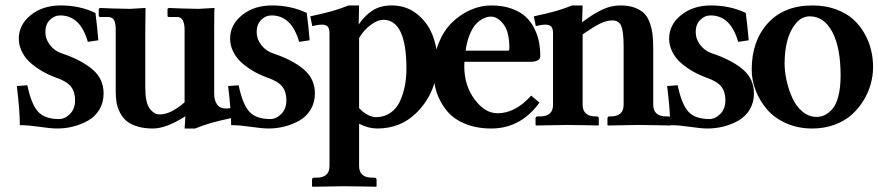

<svg xmlns="http://www.w3.org/2000/svg" viewBox="-20 -465 3262 713"><path d="M42.5 -145.5 81.5 -148.4Q95.7 -79.6 120.4 -51.3Q145 -22.9 199.2 -22.9Q221.2 -22.9 240 -42Q258.8 -61 258.8 -93.3Q258.8 -124 243.4 -143.6Q228 -163.1 188 -176.8Q170.9 -183.1 154.1 -191.2Q137.2 -199.2 117.9 -212.4Q98.6 -225.6 84 -240.7Q69.3 -255.9 59.6 -277.1Q49.8 -298.3 49.8 -321.3Q49.8 -373 94.2 -408.9Q138.7 -444.8 205.6 -444.8Q275.9 -444.8 334.5 -417Q340.8 -368.2 345.2 -315.4L306.2 -309.6Q278.3 -407.7 203.6 -407.7Q181.6 -407.7 165 -390.9Q148.4 -374 148.4 -346.2Q148.4 -319.8 165.8 -297.6Q183.1 -275.4 208.5 -267.1Q281.7 -242.7 323.2 -207.5Q364.7 -172.4 364.7 -118.2Q364.7 -84 348.9 -57.9Q333 -31.7 306.9 -17.1Q280.8 -2.4 251.7 4.9Q222.7 12.2 192.4 12.2Q169.4 12.2 127.9 6.1Q86.4 0 61.5 0Q61.5 0 53.7 0Q53.7 -53.7 42.5 -145.5Z M775.4 -115.2Q775.4 -92.8 785.9 -77.4Q796.4 -62 820.3 -62Q829.1 -62 839.4 -64.5L846.7 -28.3Q792.5 -16.6 764.4 -8.5Q736.3 -0.5 704.6 12.2H665.5L668.5 -33.2Q597.2 12.2 547.9 12.2Q514.6 12.2 489.5 4.4Q464.4 -3.4 449.5 -16.1Q434.6 -28.8 425.3 -47.4Q416 -65.9 412.8 -84.5Q409.7 -103 409.7 -126V-354Q409.7 -378.4 403.6 -390.1Q397.5 -401.9 380.4 -401.9H349.6L346.7 -405.8V-432.1L351.1 -435.5L396.5 -433.6Q442.4 -432.1 462.4 -432.1L520.5 -435.5L519.5 -353.5V-140.1Q519.5 -84 535.9 -62Q552.2 -40 573.2 -40Q613.8 -40 665.5 -85V-353.5Q665.5 -401.9 637.7 -401.9H606L602.1 -404.3V-432.1L606.4 -435.5L653.3 -433.6Q700.2 -432.1 717.3 -432.1L776.9 -435.5Q775.4 -435.5 775.4 -354.5Z M827.1 -145.5 866.2 -148.4Q880.4 -79.6 905 -51.3Q929.7 -22.9 983.9 -22.9Q1005.9 -22.9 1024.7 -42Q1043.5 -61 1043.5 -93.3Q1043.5 -124 1028.1 -143.6Q1012.7 -163.1 972.7 -176.8Q955.6 -183.1 938.7 -191.2Q921.9 -199.2 902.6 -212.4Q883.3 -225.6 868.7 -240.7Q854 -255.9 844.2 -277.1Q834.5 -298.3 834.5 -321.3Q834.5 -373 878.9 -408.9Q923.3 -444.8 990.2 -444.8Q1060.5 -444.8 1119.1 -417Q1125.5 -368.2 1129.9 -315.4L1090.8 -309.6Q1063 -407.7 988.3 -407.7Q966.3 -407.7 949.7 -390.9Q933.1 -374 933.1 -346.2Q933.1 -319.8 950.4 -297.6Q967.8 -275.4 993.2 -267.1Q1066.4 -242.7 1107.9 -207.5Q1149.4 -172.4 1149.4 -118.2Q1149.4 -84 1133.5 -57.9Q1117.7 -31.7 1091.6 -17.1Q1065.4 -2.4 1036.4 4.9Q1007.3 12.2 977.1 12.2Q954.1 12.2 912.6 6.1Q871.1 0 846.2 0Q846.2 0 838.4 0Q838.4 -53.7 827.1 -145.5Z M1313.5 -323.7V-63.5Q1330.6 -45.4 1347.4 -37.6Q1364.3 -29.8 1375 -29.8Q1406.2 -29.8 1429.4 -45.7Q1452.6 -61.5 1465.1 -88.6Q1477.5 -115.7 1483.4 -146Q1489.3 -176.3 1489.3 -210Q1489.3 -391.6 1402.8 -391.6Q1383.3 -391.6 1357.4 -373Q1331.5 -354.5 1313.5 -323.7ZM1203.6 151.4V-342.3Q1203.6 -358.4 1197.3 -366Q1190.9 -373.5 1174.8 -373.5Q1161.6 -373.5 1139.6 -368.2L1132.3 -404.3Q1186.5 -416 1214.6 -424.1Q1242.7 -432.1 1274.4 -444.8H1313.5L1312 -374Q1334.5 -407.2 1363.5 -426Q1392.6 -444.8 1435.1 -444.8Q1487.3 -444.8 1526.6 -414.6Q1565.9 -384.3 1585 -337.6Q1604 -291 1604 -236.8Q1604 -123.5 1527.3 -46.9Q1468.3 12.2 1380.9 12.2Q1348.1 12.2 1313.5 -5.4V151.4Q1313.5 194.8 1362.3 194.8H1370.1Q1378.4 194.8 1378.4 203.1V226.6L1376.5 228.5L1328.6 227.5Q1281.2 226.6 1256.8 226.6L1140.6 228.5L1138.7 226.6V203.1Q1138.7 194.8 1146.5 194.8H1155.8Q1203.6 194.8 1203.6 151.4Z M1709 -276.9H1869.1Q1871.6 -279.3 1871.6 -286.1Q1871.6 -346.2 1849.9 -374.8Q1828.1 -403.3 1803.2 -403.3Q1795.9 -403.3 1787.8 -401.4Q1779.8 -399.4 1767.1 -391.8Q1754.4 -384.3 1743.9 -371.6Q1733.4 -358.9 1723.4 -334.2Q1713.4 -309.6 1709 -276.9ZM1952.6 -109.9 1983.4 -84Q1913.6 12.2 1804.2 12.2Q1749.5 12.2 1707 -5.4Q1664.6 -22.9 1639.4 -53.5Q1614.3 -84 1601.8 -121.1Q1589.4 -158.2 1589.4 -200.7Q1589.4 -255.9 1608.2 -303Q1627 -350.1 1657.5 -380.4Q1688 -410.6 1726.3 -427.7Q1764.6 -444.8 1804.2 -444.8Q1846.7 -444.8 1879.4 -433.1Q1912.1 -421.4 1931.9 -403.1Q1951.7 -384.8 1964.4 -359.1Q1977.1 -333.5 1981.7 -308.6Q1986.3 -283.7 1986.3 -255.9Q1986.3 -235.4 1946.8 -235.4H1704.6Q1704.1 -230.5 1704.1 -219.2Q1704.1 -147.5 1742.4 -95.9Q1780.8 -44.4 1827.6 -44.4Q1893.6 -44.4 1952.6 -109.9Z M2143.6 -444.8 2141.6 -382.3Q2183.1 -413.6 2216.3 -429.2Q2249.5 -444.8 2283.7 -444.8Q2314.9 -444.8 2337.2 -436.5Q2359.4 -428.2 2372.6 -414.8Q2385.7 -401.4 2393.3 -379.6Q2400.9 -357.9 2403.3 -336.2Q2405.8 -314.5 2405.8 -284.2V-76.2Q2405.8 -32.7 2454.6 -32.7H2462.4Q2470.7 -32.7 2470.7 -24.4V-1L2468.8 1L2420.9 0Q2373.5 -1 2349.1 -1L2237.8 1L2235.8 -1V-24.4Q2235.8 -32.7 2243.7 -32.7H2248Q2295.9 -32.7 2295.9 -76.2V-291Q2295.9 -345.2 2287.6 -367.2Q2279.3 -389.2 2253.9 -389.2Q2232.4 -389.2 2208.5 -377.4Q2184.6 -365.7 2143.6 -337.4V-76.2Q2143.6 -32.7 2192.4 -32.7H2195.3Q2203.6 -32.7 2203.6 -24.4V-1L2201.7 1L2156.2 0Q2111.3 -1 2086.9 -1L1970.7 1L1968.8 -1V-24.4Q1968.8 -32.7 1976.6 -32.7H1985.8Q2033.7 -32.7 2033.7 -76.2V-342.3Q2033.7 -358.4 2027.3 -366Q2021 -373.5 2004.9 -373.5Q1991.7 -373.5 1969.7 -368.2L1962.4 -404.3Q2016.6 -416 2044.7 -424.1Q2072.8 -432.1 2104.5 -444.8Z M2457.5 -145.5 2496.6 -148.4Q2510.7 -79.6 2535.4 -51.3Q2560.1 -22.9 2614.3 -22.9Q2636.2 -22.9 2655 -42Q2673.8 -61 2673.8 -93.3Q2673.8 -124 2658.4 -143.6Q2643.1 -163.1 2603 -176.8Q2585.9 -183.1 2569.1 -191.2Q2552.2 -199.2 2533 -212.4Q2513.7 -225.6 2499 -240.7Q2484.4 -255.9 2474.6 -277.1Q2464.8 -298.3 2464.8 -321.3Q2464.8 -373 2509.3 -408.9Q2553.7 -444.8 2620.6 -444.8Q2690.9 -444.8 2749.5 -417Q2755.9 -368.2 2760.3 -315.4L2721.2 -309.6Q2693.4 -407.7 2618.7 -407.7Q2596.7 -407.7 2580.1 -390.9Q2563.5 -374 2563.5 -346.2Q2563.5 -319.8 2580.8 -297.6Q2598.1 -275.4 2623.5 -267.1Q2696.8 -242.7 2738.3 -207.5Q2779.8 -172.4 2779.8 -118.2Q2779.8 -84 2763.9 -57.9Q2748 -31.7 2721.9 -17.1Q2695.8 -2.4 2666.7 4.9Q2637.7 12.2 2607.4 12.2Q2584.5 12.2 2543 6.1Q2501.5 0 2476.6 0Q2476.6 0 2468.8 0Q2468.8 -53.7 2457.5 -145.5Z M2987.3 -404.3Q2957 -404.3 2935.1 -377.7Q2913.1 -351.1 2903.3 -312.5Q2893.6 -273.9 2893.6 -229.5Q2893.6 -199.7 2900.9 -166.5Q2908.2 -133.3 2921.9 -102.3Q2935.5 -71.3 2959.5 -51Q2983.4 -30.8 3012.7 -30.8Q3027.8 -30.8 3042 -37.4Q3056.2 -43.9 3070.3 -59.3Q3084.5 -74.7 3093 -106.9Q3101.6 -139.2 3101.6 -184.1Q3101.6 -289.1 3070.6 -346.7Q3039.6 -404.3 2987.3 -404.3ZM2771.5 -206.5Q2771.5 -312.5 2831.3 -378.7Q2891.1 -444.8 2997.6 -444.8Q3044.4 -444.8 3083 -430.9Q3121.6 -417 3147 -394.5Q3172.4 -372.1 3189.7 -341.8Q3207 -311.5 3214.6 -280Q3222.2 -248.5 3222.2 -215.8Q3222.2 -184.6 3213.6 -153.3Q3205.1 -122.1 3186.8 -92Q3168.5 -62 3142.6 -38.8Q3116.7 -15.6 3078.9 -1.7Q3041 12.2 2996.1 12.2Q2943.4 12.2 2899.4 -7.3Q2855.5 -26.9 2828.4 -58.6Q2801.3 -90.3 2786.4 -128.7Q2771.5 -167 2771.5 -206.5Z"/></svg>

Font: LL2
Style: Bold
Weight: 700
Designer: Philipp H. Poll
Foundry: Philipp H. Poll
Version: Version 2.7.x